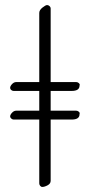

<svg xmlns="http://www.w3.org/2000/svg" viewBox="-20 -724 355 758"><path d="M135 -673Q135 -684 147.5 -694Q160 -704 166 -704Q171 -704 175.5 -700Q180 -696 180 -691V-400H281Q286 -400 290.5 -396.5Q295 -393 295 -389Q295 -388 294 -386Q294 -365 263 -365H180V-287H281Q286 -287 290.5 -283.5Q295 -280 295 -276L294 -275Q294 -274 294 -273Q294 -252 263 -252H180V-10Q180 1 168 7.5Q156 14 147 14Q142 14 138.5 9.5Q135 5 135 0V-252H34Q29 -252 24.5 -256Q20 -260 20 -264Q20 -271 27.5 -279Q35 -287 44 -287H135V-365H34Q29 -365 24.5 -368.5Q20 -372 20 -377Q20 -384 27.5 -392Q35 -400 44 -400H135Z"/></svg>

Font: EB Garamond SC 12
Style: Regular
Weight: 400
Version: Version 0.016 ; ttfautohint (v0.97) -l 8 -r 50 -G 200 -x 0 -